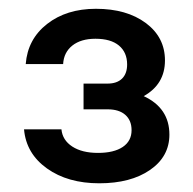

<svg xmlns="http://www.w3.org/2000/svg" viewBox="-20 -777 444 441"><path d="M171.9 -525.9V-585H227.1Q248.5 -585 260.3 -596.4Q272 -607.9 272 -628.9Q272 -656.7 253.2 -672.4Q234.4 -688 199.2 -688Q166 -688 146.2 -672.4Q126.5 -656.7 125 -629.9H39.1Q43.5 -687 88.1 -721.9Q132.8 -756.8 200.2 -756.8Q271 -756.8 314.9 -724.1Q358.9 -691.4 358.9 -638.2Q358.9 -583.5 310.1 -556.2Q369.1 -528.8 369.1 -467.8Q369.1 -417.5 324.7 -386.7Q280.3 -356 208 -356Q135.7 -356 87.9 -390.1Q40 -424.3 35.2 -480H121.1Q123.5 -455.1 146 -440.4Q168.5 -425.8 205.1 -425.8Q241.7 -425.8 262 -439.5Q282.2 -453.1 282.2 -478Q282.2 -500.5 267.8 -513.2Q253.4 -525.9 227.1 -525.9Z"/></svg>

Font: Overused Grotesk Medium
Style: Regular
Weight: 500
Version: Version 0.002